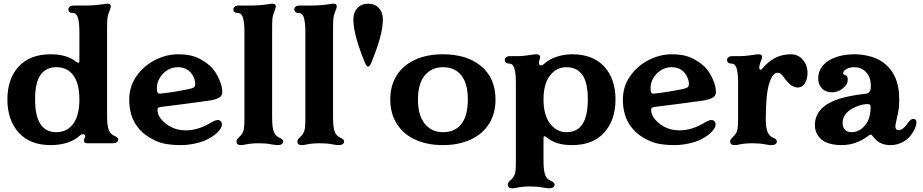

<svg xmlns="http://www.w3.org/2000/svg" viewBox="-20 -776 5001 1040"><path d="M20 -237Q20 -349 81.1 -415.5Q142.2 -482 255 -482Q342.6 -482 393 -441Q399 -436 404 -436Q410 -436 410 -444.5V-606Q410 -659 400 -686Q396 -696 389 -701Q382 -706 370 -706Q361 -706 355.5 -711.5Q350 -717 350 -726Q350 -734 357.5 -740Q365 -746 380 -746H438Q490 -746 537 -753Q554 -756 563.4 -756Q580 -756 580 -741Q580 -732 569 -706Q563 -691.8 561.5 -672.9Q560 -654 560 -617V-606V-150Q560 -93 570 -70Q580 -48 600 -40Q620 -32 620 -20Q620 -11 612.5 -5.5Q605 0 590 0H452Q435 0 435 -15Q435 -22 439 -30Q441 -33 441 -38Q441 -43 438 -46Q435 -49 430 -49Q421 -49 413 -42Q387 -17 345.5 -3.5Q304 10 255 10Q142.2 10 81.1 -58Q20 -126 20 -237ZM410 -236.8Q410 -323 377.5 -367.5Q345 -412 286 -412Q230 -412 200 -371Q170 -330 170 -237.3Q170 -60 284.8 -60Q343 -60 376.5 -105.3Q410 -150.7 410 -236.8Z M785 -34Q735 -65 707.5 -115.5Q680 -166 680 -237Q680 -308 719.5 -364Q759 -420 820 -451Q881 -482 944 -482Q1000 -482 1036.5 -468.5Q1073 -455 1106 -429Q1129 -411 1144.5 -388Q1160 -365 1169 -342Q1177 -323 1180.5 -308Q1184 -293 1184 -276Q1184 -260 1171 -250Q1153 -237 1113 -231Q1093 -228 980 -213L861 -198Q843 -196 838 -193Q833 -190 833 -181Q833 -143 876 -108Q898 -90 925.5 -80Q953 -70 987 -70Q1049 -70 1113 -106Q1115 -107 1117 -108.5Q1119 -110 1121 -111Q1132 -117 1142 -121.5Q1152 -126 1159 -126Q1169 -126 1175.5 -119.5Q1182 -113 1182 -102Q1182 -88 1169 -71Q1147 -42 1097 -18Q1072 -6 1033.5 2Q995 10 959 10Q908 10 868 1.5Q828 -7 785 -34ZM1005 -294Q1028 -299 1033.5 -306Q1039 -313 1037 -331Q1035 -344 1029 -357.5Q1023 -371 1013 -383Q987 -412 943 -412Q911 -412 885 -395Q859 -378 844.5 -352.5Q830 -327 830 -301Q830 -282 833 -275Q836 -268 849 -269Q888 -273 927.5 -279.5Q967 -286 1005 -294Z M1261 -10Q1261 -16 1265 -22Q1269 -28 1275 -33Q1285 -43 1290 -50Q1299 -63 1301.5 -80.5Q1304 -98 1304 -130V-606Q1304 -659 1294 -686Q1290 -696 1283 -701Q1276 -706 1264 -706Q1255 -706 1249.5 -711.5Q1244 -717 1244 -726Q1244 -734 1251.5 -740Q1259 -746 1274 -746H1332Q1384 -746 1431 -753Q1448 -756 1457 -756Q1474 -756 1474 -741Q1474 -732 1463 -706Q1457 -692 1455.5 -673Q1454 -654 1454 -617V-606V-140Q1454 -83 1464 -60Q1474 -38 1494 -30Q1514 -22 1514 -10Q1514 -1 1506.5 4.5Q1499 10 1484 10Q1473 10 1451 6Q1423 0 1383 0Q1341.3 0 1308 7Q1296 10 1284 10Q1261 10 1261 -10Z M1591 -10Q1591 -16 1595 -22Q1599 -28 1605 -33Q1615 -43 1620 -50Q1629 -63 1631.5 -80.5Q1634 -98 1634 -130V-606Q1634 -659 1624 -686Q1620 -696 1613 -701Q1606 -706 1594 -706Q1585 -706 1579.5 -711.5Q1574 -717 1574 -726Q1574 -734 1581.5 -740Q1589 -746 1604 -746H1662Q1714 -746 1761 -753Q1778 -756 1787 -756Q1804 -756 1804 -741Q1804 -732 1793 -706Q1787 -692 1785.5 -673Q1784 -654 1784 -617V-606V-140Q1784 -83 1794 -60Q1804 -38 1824 -30Q1844 -22 1844 -10Q1844 -1 1836.5 4.5Q1829 10 1814 10Q1803 10 1781 6Q1753 0 1713 0Q1671.3 0 1638 7Q1626 10 1614 10Q1591 10 1591 -10Z M1957 -436Q1927 -508 1910.5 -567.5Q1894 -627 1894 -672Q1894 -709 1916 -732.5Q1938 -756 1974 -756Q2010 -756 2032 -732.5Q2054 -709 2054 -672Q2054 -627 2037.5 -567.5Q2021 -508 1991 -436Q1987 -426 1982.5 -420.5Q1978 -415 1974 -415Q1970 -415 1965.5 -420.5Q1961 -426 1957 -436Z M2094 -237Q2094 -313 2129 -368Q2164 -423 2228.5 -452.5Q2293 -482 2379 -482Q2510 -482 2587 -417Q2664 -352 2664 -237Q2664 -161 2629 -105.5Q2594.1 -50 2529.6 -20Q2465 10 2379 10Q2293 10 2228.4 -20Q2163.9 -50 2129 -106Q2094 -162 2094 -237ZM2514 -237Q2514 -324 2478.7 -368Q2443.4 -412 2379 -412Q2318 -412 2281 -367.6Q2244 -323.2 2244 -237.1Q2244 -151 2281 -105.5Q2318 -60 2380 -60Q2444.4 -60 2479.2 -104.5Q2514 -148.9 2514 -237Z M2731 224Q2731 218 2735 212Q2739 206 2745 201Q2755 191 2760 184Q2769.2 171 2771.7 153.5Q2774.3 136 2774.3 104V-332Q2774.3 -385 2764.1 -412Q2760 -422 2753 -427Q2746 -432 2734 -432Q2725 -432 2719.5 -437.5Q2714 -443 2714 -452Q2714 -460 2721.5 -466Q2729 -472 2744 -472H2782.4Q2816 -472 2858 -479Q2876 -482 2886.5 -482Q2896 -482 2901 -477.5Q2906 -473 2906 -466Q2906 -463 2904 -457Q2899 -442 2899 -436Q2899 -422 2910 -422Q2918 -422 2926 -429L2927 -430Q2954 -455 2995 -468.5Q3036 -482 3079 -482Q3191.8 -482 3252.9 -415.5Q3314 -349 3314 -237Q3314 -126 3252.9 -58Q3191.8 10 3079 10Q3032 10 2999 -0.5Q2966 -11 2939.6 -33Q2933.8 -38 2928.9 -38Q2924 -38 2924 -30V94Q2924 151 2934 174Q2944 196 2964 204Q2984 212 2984 224Q2984 233 2976.5 238.5Q2969 244 2954 244Q2943 244 2921 240Q2893 234 2853 234Q2811.3 234 2778 241Q2766 244 2754 244Q2731 244 2731 224ZM3164 -237.3Q3164 -330 3134 -371Q3104 -412 3048 -412Q2994.1 -412 2959.1 -366.7Q2924 -321.5 2924 -237.2Q2924 -153 2959.5 -106.5Q2995 -60 3049 -60Q3164 -60 3164 -237.3Z M3459 -34Q3409 -65 3381.5 -115.5Q3354 -166 3354 -237Q3354 -308 3393.5 -364Q3433 -420 3494 -451Q3555 -482 3618 -482Q3674 -482 3710.5 -468.5Q3747 -455 3780 -429Q3803 -411 3818.5 -388Q3834 -365 3843 -342Q3851 -323 3854.5 -308Q3858 -293 3858 -276Q3858 -260 3845 -250Q3827 -237 3787 -231Q3767 -228 3654 -213L3535 -198Q3517 -196 3512 -193Q3507 -190 3507 -181Q3507 -143 3550 -108Q3572 -90 3599.5 -80Q3627 -70 3661 -70Q3723 -70 3787 -106Q3789 -107 3791 -108.5Q3793 -110 3795 -111Q3806 -117 3816 -121.5Q3826 -126 3833 -126Q3843 -126 3849.5 -119.5Q3856 -113 3856 -102Q3856 -88 3843 -71Q3821 -42 3771 -18Q3746 -6 3707.5 2Q3669 10 3633 10Q3582 10 3542 1.5Q3502 -7 3459 -34ZM3679 -294Q3702 -299 3707.5 -306Q3713 -313 3711 -331Q3709 -344 3703 -357.5Q3697 -371 3687 -383Q3661 -412 3617 -412Q3585 -412 3559 -395Q3533 -378 3518.5 -352.5Q3504 -327 3504 -301Q3504 -282 3507 -275Q3510 -268 3523 -269Q3562 -273 3601.5 -279.5Q3641 -286 3679 -294Z M3935 -10Q3935 -16 3939 -22Q3943 -28 3949 -33Q3959 -43 3964 -50Q3973 -63 3975.5 -80.5Q3978 -98 3978 -130V-332Q3978 -385 3968 -412Q3964 -422 3957 -427Q3950 -432 3938 -432Q3929 -432 3923.5 -437.5Q3918 -443 3918 -452Q3918 -460 3925.5 -466Q3933 -472 3948 -472H3986Q4021 -472 4063 -479Q4080 -482 4090.5 -482Q4108 -482 4108 -467Q4108 -458 4096.8 -432Q4092.6 -416 4092.6 -412Q4092.6 -398 4100 -398Q4103 -398 4108 -403Q4172 -482 4263 -482Q4304 -482 4329 -452Q4354 -422 4354 -382Q4354 -346 4339.5 -324Q4325 -302 4301 -302Q4283 -302 4266.5 -313.5Q4250 -325 4228 -354L4225 -359Q4215 -372 4208.1 -377Q4201.2 -382 4191 -382Q4165 -382 4146.5 -323.6Q4128 -265.3 4128 -130Q4128 -83 4138 -60Q4148 -38 4168 -30Q4188 -22 4188 -10Q4188 -1 4180.5 4.5Q4173 10 4158 10Q4147 10 4125 6Q4097 0 4057 0Q4015.3 0 3982 7Q3970 10 3958 10Q3935 10 3935 -10Z M4452 -6Q4428 -17 4411 -41Q4394 -65 4394 -99Q4394 -136 4412 -164.5Q4430 -193 4463 -213Q4501 -236 4555.5 -249Q4610 -262 4667 -268Q4683 -269 4690 -279.5Q4697 -290 4697 -308Q4697 -320 4695 -336Q4689 -370 4665.5 -391Q4642 -412 4608 -412Q4583 -412 4565 -402Q4547 -392 4547 -379Q4547 -375 4549.5 -373Q4552 -371 4558 -369Q4566 -367 4569 -361Q4572 -355 4572 -344Q4572 -318 4545 -297Q4518 -276 4487 -276Q4452 -276 4432 -297.5Q4412 -319 4412 -350Q4412 -394 4441 -425Q4465 -451 4508.5 -466.5Q4552 -482 4608 -482Q4647 -482 4686 -472.5Q4725 -463 4753 -445Q4851 -383 4851 -237Q4851 -206 4847.5 -182.5Q4844 -159 4837 -130Q4830 -102 4830 -91Q4830 -81 4834.5 -76Q4839 -71 4847 -71Q4863 -71 4881 -89Q4891 -99 4896 -108L4906 -120Q4916 -132 4927 -132Q4936 -132 4940.5 -126Q4945 -120 4944 -109Q4942 -90 4929.5 -67.5Q4917 -45 4901 -29Q4884 -12 4858 -1Q4832 10 4802 10Q4775 10 4753.5 0.5Q4732 -9 4718 -26L4711 -34Q4707 -40 4703 -43.5Q4699 -47 4696 -47Q4692 -47 4684 -41L4683 -40Q4651 -16 4615.5 -3Q4580 10 4537 10Q4488 10 4452 -6ZM4673 -107Q4686 -126 4691 -150.5Q4696 -175 4696 -195Q4696 -206 4691 -209.5Q4686 -213 4672 -212Q4646 -210 4619.5 -199Q4593 -188 4576 -174Q4544 -147 4544 -110Q4544 -87 4556.5 -73.5Q4569 -60 4592 -60Q4641 -60 4673 -107Z"/></svg>

Font: Raigarh
Style: Regular
Weight: 400
Designer: jaikishan Patel
Foundry: MagicType
Version: Version 1.000;FEAKit 1.0